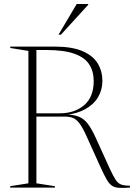

<svg xmlns="http://www.w3.org/2000/svg" viewBox="-20 -938 670 960"><path d="M279 -371.5Q353 -371.5 400.8 -412.2Q448.5 -453 448.5 -532.5Q448.5 -581 426.2 -615.8Q404 -650.5 352 -669.2Q300 -688 211 -688H136L133 -705H253Q340.5 -705 393 -682.2Q445.5 -659.5 468.8 -620.5Q492 -581.5 492 -533.5Q492 -489 470.5 -452.5Q449 -416 407.5 -392.8Q366 -369.5 307 -363V-365.5Q348 -365 373.8 -354.8Q399.5 -344.5 418.5 -319.8Q437.5 -295 457.5 -251.5L529 -94.5Q546 -58 557.8 -39.8Q569.5 -21.5 585.5 -15.5Q601.5 -9.5 629.5 -9.5V0Q594.5 2.5 573.5 1Q552.5 -0.5 538.8 -10.2Q525 -20 512.8 -41.5Q500.5 -63 483.5 -100.5L416 -249.5Q397 -293 381.2 -315.8Q365.5 -338.5 348 -346.8Q330.5 -355 305.5 -355H137.5L136.5 -371.5ZM162 -705V-21.5L254.5 -7V0H31V-7L122 -21.5V-683.5L31.5 -698V-705ZM272.5 -764.5 363.5 -918H421V-914L284.5 -764.5Z"/></svg>

Font: Newsreader 60pt ExtraLight
Style: Regular
Weight: 250
Designer: Hugues Gentile
Foundry: Production Type
Version: Version 1.003